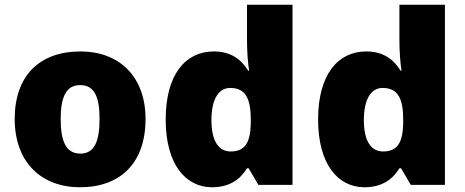

<svg xmlns="http://www.w3.org/2000/svg" viewBox="-20 -780 1963 810"><path d="M594 -278C594 -461 479 -563 320 -563C147 -563 42 -461 42 -278C42 -93 157 10 317 10C489 10 594 -93 594 -278ZM236 -278C236 -372 260 -421 318 -421C378 -421 400 -372 400 -278C400 -183 378 -132 319 -132C259 -132 236 -183 236 -278Z M875 10C951 10 995 -26 1022 -70H1029L1070 0H1214V-760H1022V-612C1022 -565 1026 -510 1031 -482H1027C998 -528 956 -563 882 -563C762 -563 679 -465 679 -276C679 -89 761 10 875 10ZM953 -141C905 -141 872 -181 872 -273C872 -366 905 -409 951 -409C1018 -409 1038 -361 1038 -274V-259C1036 -179 1014 -141 953 -141Z M1518 10C1594 10 1638 -26 1665 -70H1672L1713 0H1857V-760H1665V-612C1665 -565 1669 -510 1674 -482H1670C1641 -528 1599 -563 1525 -563C1405 -563 1322 -465 1322 -276C1322 -89 1404 10 1518 10ZM1596 -141C1548 -141 1515 -181 1515 -273C1515 -366 1548 -409 1594 -409C1661 -409 1681 -361 1681 -274V-259C1679 -179 1657 -141 1596 -141Z"/></svg>

Font: Noto Sans Kannada Black
Style: Regular
Weight: 900
Designer: Jelle Bosma - Monotype Design Team
Foundry: Monotype Imaging Inc.
Version: Version 2.005